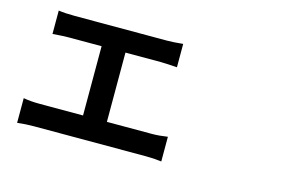

<svg xmlns="http://www.w3.org/2000/svg" viewBox="-87 -905 1674 1093"><g transform="rotate(15 750.0 -358.5)"><path d="M567.4 -157.2H832Q874 -157.2 924.8 -165V-19.5Q882.8 -25.4 832 -25.4H172.9Q125 -25.4 75.2 -19.5V-165Q117.2 -157.2 172.9 -157.2H426.8V-565.4H234.4Q202.1 -565.4 138.7 -560.5V-698.2Q177.7 -692.4 234.4 -692.4H778.3Q813.5 -692.4 872.1 -698.2V-560.5Q796.9 -565.4 778.3 -565.4H567.4Z"/></g></svg>

Font: Bpmf Zihi Sans Bold
Style: Bold
Weight: 700
Foundry: But Ko
Version: Version 1.320